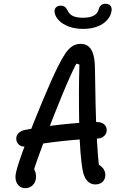

<svg xmlns="http://www.w3.org/2000/svg" viewBox="-20 -970 660 1012"><path d="M64.8 -62.3Q71.8 -98.2 113.3 -208.9Q154.8 -319.7 204.8 -439Q254.8 -558.3 284.3 -617Q307 -662.7 324.3 -688.1Q341.7 -713.5 361.1 -726.2Q380.5 -738.8 405.2 -738.8Q431.2 -738.8 447.7 -724.3Q464.2 -709.8 472.1 -681.5Q480 -653.2 480.5 -607.3Q481.2 -542.3 483.8 -421Q486.3 -311.3 491.2 -225.3Q496 -139.3 503.2 -82.5L478.7 -112.8Q506.2 -101.8 520.6 -85.9Q535 -70 535 -47.7Q535 -31.8 527.8 -20.4Q520.5 -9 508.6 -3.4Q496.7 2.2 482.5 2.2Q458.3 2.2 441.5 -15Q424.7 -32.2 417.5 -64.3Q401 -143.7 397.6 -312.2Q394.2 -480.8 398.5 -630L382.3 -634.5Q353.3 -579.5 306.3 -465.7Q259.3 -351.8 215.9 -236Q172.5 -120.2 153.2 -57L130.3 -94.7Q150.2 -94.7 160.1 -77.5Q170 -60.3 170 -38.8Q170 -20.8 162.3 -7.1Q154.7 6.7 141.8 14.2Q128.8 21.7 113.5 21.7Q95.3 21.7 82 11.1Q68.7 0.5 63.8 -18.5Q58.8 -37.5 64.8 -62.3ZM65.7 -238.2Q65 -256.2 78 -268.8Q91 -281.3 114.2 -285.7Q205.3 -302.8 301.2 -313.4Q397 -324 487.5 -327Q503.8 -327.5 516.1 -322.3Q528.3 -317.2 535.2 -307.8Q542 -298.3 542.3 -286.2Q543 -274 537.2 -263.8Q531.3 -253.5 520 -246.8Q508.7 -240.2 493.2 -239.7Q401 -236.7 304.7 -226.1Q208.3 -215.5 116.8 -198.3Q102.5 -195.8 91 -200.5Q79.5 -205.2 72.9 -215.2Q66.3 -225.3 65.7 -238.2ZM268 -903.7Q265.3 -919.5 273.8 -929.4Q282.2 -939.3 296.8 -940Q312.7 -940.7 321.5 -934.1Q330.3 -927.5 337 -913.2Q346.3 -893.8 365.6 -885.2Q384.8 -876.5 416.8 -876.5Q455.7 -876.5 475.8 -888.5Q496 -900.5 501.2 -923.7Q504.7 -936.7 514.1 -943.7Q523.5 -950.7 539.2 -950Q553.8 -949.3 562 -939.7Q570.2 -930 568.3 -914.8Q565 -887.8 546.1 -865.8Q527.2 -843.7 494.4 -830.7Q461.7 -817.7 418.2 -817.7Q375.2 -817.7 342.3 -830.2Q309.5 -842.7 290.5 -862.4Q271.5 -882.2 268 -903.7Z"/></svg>

Font: Monaspace Radon Var
Style: Regular
Weight: 400
Designer: Riley Cran and the Lettermatic Team
Version: Version 1.000 (Monaspace Radon Var)